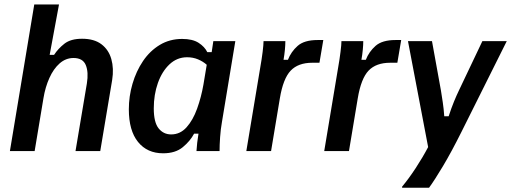

<svg xmlns="http://www.w3.org/2000/svg" viewBox="-20 -687 2324 873"><path d="M25 0 135.8 -666.7H248.3L205.8 -437.5H225.8Q244.2 -465.8 272.9 -488.3Q301.7 -510.8 353.3 -510.8Q408.3 -510.8 441.2 -485.8Q474.2 -460.8 486.2 -418.3Q498.3 -375.8 490 -323.3L435.8 0H323.3L375 -307.5Q383.3 -359.2 370 -391.2Q356.7 -423.3 314.2 -423.3Q279.2 -423.3 251.2 -398.8Q223.3 -374.2 204.6 -332.5Q185.8 -290.8 177.5 -240L137.5 0Z M721.7 10Q649.2 10 607.5 -41.7Q565.8 -93.3 565.8 -190Q565.8 -249.2 582.5 -306.2Q599.2 -363.3 630.4 -409.6Q661.7 -455.8 706.7 -482.9Q751.7 -510 808.3 -510Q855.8 -510 883.3 -492.1Q910.8 -474.2 922.5 -450H942.5L950 -500H1050L989.2 -132.5Q983.3 -100 980.8 -63.3Q978.3 -26.7 978.3 0H873.3Q874.2 -16.7 876.7 -38.3Q879.2 -60 882.5 -79.2H862.5Q845 -45.8 811.2 -17.9Q777.5 10 721.7 10ZM758.3 -75.8Q799.2 -75.8 828.3 -108.3Q857.5 -140.8 876.2 -192.9Q895 -245 905 -302.5L920 -392.5Q903.3 -407.5 880.4 -417.1Q857.5 -426.7 830.8 -426.7Q785 -426.7 750.8 -394.6Q716.7 -362.5 697.9 -309.6Q679.2 -256.7 679.2 -194.2Q679.2 -130.8 701.2 -103.3Q723.3 -75.8 758.3 -75.8Z M1100 0 1163.3 -380Q1170 -417.5 1174.2 -451.2Q1178.3 -485 1178.3 -500H1277.5Q1277.5 -483.3 1275.4 -460.8Q1273.3 -438.3 1269.2 -415H1289.2Q1303.3 -451.7 1333.3 -478.3Q1363.3 -505 1424.2 -505H1450L1432.5 -401.7H1400Q1335.8 -401.7 1301.7 -365.8Q1267.5 -330 1252.5 -240L1212.5 0Z M1454.2 0 1517.5 -380Q1524.2 -417.5 1528.3 -451.2Q1532.5 -485 1532.5 -500H1631.7Q1631.7 -483.3 1629.6 -460.8Q1627.5 -438.3 1623.3 -415H1643.3Q1657.5 -451.7 1687.5 -478.3Q1717.5 -505 1778.3 -505H1804.2L1786.7 -401.7H1754.2Q1690 -401.7 1655.8 -365.8Q1621.7 -330 1606.7 -240L1566.7 0Z M1808.3 166.7V161.7Q1838.3 125.8 1870 77.5Q1901.7 29.2 1926.7 -18.3L1835 -500H1944.2L1985 -275Q1989.2 -249.2 1993.3 -221.2Q1997.5 -193.3 2000 -158.3H2020Q2032.5 -196.7 2044.2 -225Q2055.8 -253.3 2066.7 -275.8L2173.3 -500H2284.2L2078.3 -87.5Q2032.5 4.2 1994.2 68.3Q1955.8 132.5 1930.8 166.7Z"/></svg>

Font: Familjen Grotesk Medium
Style: Italic
Weight: 500
Italic angle: -9.46201°
Designer: Anders Wikstroem, Jonas Baeckman, Matilda Gysing, Kristian Moeller
Foundry: Familjen STHLM AB
Version: Version 2.002; ttfautohint (v1.8.4.7-5d5b)